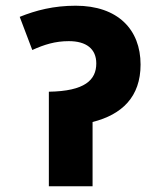

<svg xmlns="http://www.w3.org/2000/svg" viewBox="-20 -652 552 672"><path d="M245 -632C168 -632 106 -616 49 -593L93 -477C135 -496 173 -508 221 -508C282 -508 317 -481 317 -430C317 -372 277 -333 151 -331V0H304V-225C407 -251 472 -313 472 -426C472 -549 392 -632 245 -632Z"/></svg>

Font: Noto Sans Devanagari UI ExtraBold
Style: Regular
Weight: 800
Designer: Jelle Bosma - Monotype Design Team
Foundry: Monotype Imaging Inc.
Version: Version 2.003